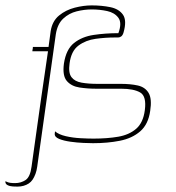

<svg xmlns="http://www.w3.org/2000/svg" viewBox="-45 -526 654 712"><path d="M-25 146Q-22 147 -18 149Q-14 151 -6.5 152Q1 153 11 153Q33 153 50 141.5Q67 130 72 92Q78 49 84 6Q90 -37 96 -79.5Q102 -122 108 -164.5Q114 -207 120.5 -250Q127 -293 133 -336Q128 -336 116 -336Q104 -336 92 -336Q80 -336 75 -336Q75 -339 75.5 -341Q76 -343 76.5 -346Q77 -349 77 -352Q82 -352 94 -352Q106 -352 118 -352Q130 -352 135 -352L143 -411Q149 -448 174 -468.5Q199 -489 232 -497.5Q265 -506 295 -506Q332 -506 364 -499.5Q396 -493 411 -471.5Q426 -450 413 -405Q410 -395 404.5 -391Q399 -387 393 -387Q387 -387 380 -387Q346 -387 309.5 -382Q273 -377 246 -357Q219 -337 213 -291Q208 -256 220 -240Q232 -224 257.5 -219.5Q283 -215 316 -215Q338 -215 359.5 -215Q381 -215 403 -215Q439 -215 466 -209Q493 -203 506 -181.5Q519 -160 512 -115Q505 -65 475 -39Q445 -13 399.5 -4Q354 5 300 5Q288 5 264.5 4Q241 3 216 -0.5Q191 -4 174 -11Q157 -18 158 -30L159 -39Q173 -27 199 -21Q225 -15 253.5 -13.5Q282 -12 302 -12Q353 -12 393.5 -19Q434 -26 460 -48.5Q486 -71 492 -117Q499 -169 475 -183Q451 -197 404 -197Q388 -197 372.5 -197Q357 -197 342 -197Q327 -197 311 -197Q280 -197 250 -201.5Q220 -206 203 -225.5Q186 -245 192 -290Q200 -343 229.5 -366.5Q259 -390 302.5 -396.5Q346 -403 394 -403Q408 -441 394 -460Q380 -479 352.5 -485Q325 -491 295 -491Q268 -491 239.5 -484Q211 -477 189.5 -457Q168 -437 162 -399L93 92Q91 107 86.5 119Q82 131 76 140Q70 149 61.5 154.5Q53 160 42.5 163Q32 166 20 166Q14 166 3 165.5Q-8 165 -17 160.5Q-26 156 -25 146Z"/></svg>

Font: Genos Thin
Style: Italic
Weight: 100
Italic angle: -8°
Designer: Robert E. Leuschke
Foundry: Robert E. Leuschke
Version: Version 1.010